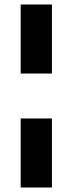

<svg xmlns="http://www.w3.org/2000/svg" viewBox="-20 -822 323 854"><path d="M72 -802H211V-495H72ZM72 -295H211V12H72Z"/></svg>

Font: Krub
Style: Bold
Weight: 700
Version: Version 1.000; ttfautohint (v1.6)